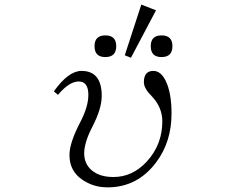

<svg xmlns="http://www.w3.org/2000/svg" viewBox="-20 -850 1040 834"><path d="M213.9 -453.1Q277.3 -542 334 -542Q421.9 -542 421.9 -433.1Q421.9 -377.9 380.9 -298.8Q345.7 -230.5 345.7 -184.1Q345.7 -138.7 377.9 -110.8Q412.1 -81.1 472.7 -81.1Q556.2 -81.1 618.2 -148.9Q685.1 -222.2 685.1 -323.2Q685.1 -384.3 638.2 -433.1Q605 -465.8 605 -493.2Q605 -542 646 -542Q678.2 -542 699.2 -500Q725.1 -448.2 725.1 -356.9Q725.1 -234.4 659.2 -146Q577.6 -36.1 446.8 -36.1Q399.9 -36.1 359.9 -56.2Q281.7 -95.2 281.7 -176.3Q281.7 -229.5 328.6 -319.3Q363.8 -386.2 363.8 -438Q363.8 -496.1 321.8 -496.1Q280.8 -496.1 231.9 -438ZM437.5 -696.3Q484.9 -696.3 484.9 -649.4Q484.9 -602.1 437.5 -602.1Q390.6 -602.1 390.6 -649.4Q390.6 -696.3 437.5 -696.3ZM681.6 -696.3Q729 -696.3 729 -649.4Q729 -602.1 681.6 -602.1Q634.8 -602.1 634.8 -649.4Q634.8 -696.3 681.6 -696.3ZM593.8 -830.1 657.7 -805.2 548.8 -599.1 522 -609.9Z"/></svg>

Font: I.Ming
Style: Regular
Weight: 400
Designer: Ichiten Fonts Project
Version: Version 5.10 Mar 24, 2018